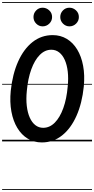

<svg xmlns="http://www.w3.org/2000/svg" viewBox="-25 -1349 898 1832"><path d="M374 10Q299.5 10 240 -26Q180.5 -62 140.5 -128Q100.5 -194 83.8 -284.2Q67 -374.5 77.5 -482.5Q94.5 -642.5 148 -762Q201.5 -881.5 285.5 -947.8Q369.5 -1014 478 -1014Q552.5 -1014 612 -978.2Q671.5 -942.5 711.5 -876.8Q751.5 -811 768.2 -721Q785 -631 774.5 -523Q758 -363 704.5 -243Q651 -123 567 -56.5Q483 10 374 10ZM231 -482.5Q223 -403.5 230.5 -338.8Q238 -274 259 -227Q280 -180 312.5 -154.8Q345 -129.5 387 -129.5Q449 -129.5 498 -179Q547 -228.5 579 -317.2Q611 -406 621 -523Q629 -601.5 621.5 -666Q614 -730.5 593 -777.2Q572 -824 539.5 -849.2Q507 -874.5 465 -874.5Q403.5 -874.5 354.5 -825Q305.5 -775.5 273.5 -687.2Q241.5 -599 231 -482.5ZM374 10Q299.5 10 240 -26Q180.5 -62 140.5 -128Q100.5 -194 83.8 -284.2Q67 -374.5 77.5 -482.5Q94.5 -642.5 148 -762Q201.5 -881.5 285.5 -947.8Q369.5 -1014 478 -1014Q552.5 -1014 612 -978.2Q671.5 -942.5 711.5 -876.8Q751.5 -811 768.2 -721Q785 -631 774.5 -523Q758 -363 704.5 -243Q651 -123 567 -56.5Q483 10 374 10ZM231 -482.5Q223 -403.5 230.5 -338.8Q238 -274 259 -227Q280 -180 312.5 -154.8Q345 -129.5 387 -129.5Q449 -129.5 498 -179Q547 -228.5 579 -317.2Q611 -406 621 -523Q629 -601.5 621.5 -666Q614 -730.5 593 -777.2Q572 -824 539.5 -849.2Q507 -874.5 465 -874.5Q403.5 -874.5 354.5 -825Q305.5 -775.5 273.5 -687.2Q241.5 -599 231 -482.5ZM637.5 -1097.5Q602.5 -1097.5 576.2 -1123.5Q550 -1149.5 550 -1186.5Q550 -1223 575.2 -1249.2Q600.5 -1275.5 637.5 -1275.5Q673 -1275.5 700.2 -1250.2Q727.5 -1225 727.5 -1186.5Q727.5 -1149.5 701 -1123.5Q674.5 -1097.5 637.5 -1097.5ZM381.5 -1097.5Q346.5 -1097.5 320.5 -1123.5Q294.5 -1149.5 294.5 -1186.5Q294.5 -1223 319.8 -1249.2Q345 -1275.5 381.5 -1275.5Q417 -1275.5 444.5 -1250.2Q472 -1225 472 -1186.5Q472 -1149.5 445.2 -1123.5Q418.5 -1097.5 381.5 -1097.5ZM-5 455H853V463H-5ZM-5 -16H853V0H-5ZM-5 -549H853V-541H-5ZM-5 -1329H853V-1321H-5Z"/></svg>

Font: Edu SA Dotted Guide
Style: Regular
Weight: 400
Designer: Tina and Corey Anderson, Eben Sorkin, Mirko Velimirovic
Foundry: Google for Education
Version: Version 2.000